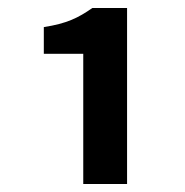

<svg xmlns="http://www.w3.org/2000/svg" viewBox="-20 -894 464 482"><path d="M189 -432H299V-874H212C176 -849 148 -835 90 -826V-759H189Z"/></svg>

Font: Source Han Sans JP
Style: Bold
Weight: 700
Designer: Ryoko NISHIZUKA 西塚涼子 (kana, bopomofo & ideographs); Paul D. Hunt (Latin, Greek & Cyrillic); Sandoll Communications 산돌커뮤니
Foundry: Adobe
Version: Version 2.002;hotconv 1.0.116;makeotfexe 2.5.65601